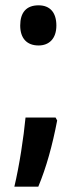

<svg xmlns="http://www.w3.org/2000/svg" viewBox="-20 -568 288 722"><path d="M56 -472C56 -424 81 -397 125 -397C165 -397 192 -423 192 -472C192 -521 168 -548 125 -548C79 -548 56 -521 56 -472ZM195 -115 189 -126H76C69 -52 53 54 34 134H124C154 62 177 -21 195 -115Z"/></svg>

Font: Noto Sans Arabic UI XCn SmBd
Style: Regular
Weight: 600
Width: 2
Designer: Monotype Design Team, Nadine Chahine and Nizar Qandah
Foundry: Monotype Imaging Inc.
Version: Version 2.010